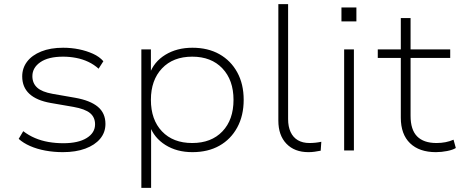

<svg xmlns="http://www.w3.org/2000/svg" viewBox="-20 -725 2216 925"><path d="M283 8Q239 8 198.5 0.5Q158 -7 125 -21.5Q92 -36 70 -56L92 -93Q118 -73 148.5 -60Q179 -47 213.5 -41Q248 -35 285 -35Q357 -35 397.5 -60Q438 -85 438 -126Q438 -160 414 -180Q390 -200 334 -210L224 -229Q156 -241 121.5 -273Q87 -305 87 -357Q87 -397 110.5 -428Q134 -459 178.5 -477Q223 -495 284 -495Q324 -495 360.5 -487.5Q397 -480 428 -466Q459 -452 478 -430L455 -394Q433 -414 405.5 -427Q378 -440 347 -446Q316 -452 284 -452Q213 -452 174.5 -425.5Q136 -399 136 -358Q136 -324 159 -303Q182 -282 233 -273L342 -254Q415 -241 451.5 -210.5Q488 -180 488 -128Q488 -87 462.5 -56.5Q437 -26 391 -9Q345 8 283 8Z M661 180V-487H707V-367H700Q721 -427 776.5 -461Q832 -495 907 -495Q982 -495 1037 -464Q1092 -433 1123 -376.5Q1154 -320 1154 -244Q1154 -168 1123 -111Q1092 -54 1037 -23Q982 8 907 8Q832 8 777 -26.5Q722 -61 701 -120H708V180ZM906 -36Q998 -36 1051.5 -92Q1105 -148 1105 -244Q1105 -339 1051.5 -395.5Q998 -452 906 -452Q814 -452 760.5 -395.5Q707 -339 707 -244Q707 -148 760.5 -92Q814 -36 906 -36Z M1466 8Q1399 8 1360 -32.5Q1321 -73 1321 -144V-705H1368V-151Q1368 -115 1380 -89Q1392 -63 1415 -49.5Q1438 -36 1471 -36Q1485 -36 1499.5 -37.5Q1514 -39 1528 -42L1525 1Q1510 4 1495.5 6Q1481 8 1466 8Z M1625 -622V-689H1697V-622ZM1638 0V-487H1685V0Z M2080 8Q2000 8 1955.5 -35Q1911 -78 1911 -158V-446H1800V-487H1911V-638H1958V-487H2149V-446H1958V-167Q1958 -100 1989.5 -68Q2021 -36 2083 -36Q2106 -36 2126.5 -40Q2147 -44 2165 -52L2176 -12Q2162 -3 2134.5 2.5Q2107 8 2080 8Z"/></svg>

Font: Nunito Sans 10pt SemiExpanded ExtraLight
Style: Regular
Weight: 250
Width: 6
Designer: Vernon Adams
Foundry: Vernon Adams
Version: Version 3.101;gftools[0.9.27]